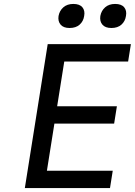

<svg xmlns="http://www.w3.org/2000/svg" viewBox="-20 -954 684 974"><path d="M204 0H106L222 -730H320ZM538 0H184L198 -88H552ZM559 -327H236L250 -415H573ZM630 -642H286L300 -730H644ZM333 -812Q302 -812 287.5 -829Q273 -846 277 -873Q282 -900 301.5 -917Q321 -934 352 -934Q384 -934 398 -917Q412 -900 407 -873Q403 -846 384 -829Q365 -812 333 -812ZM545 -812Q514 -812 499.5 -829Q485 -846 489 -873Q494 -900 513.5 -917Q533 -934 564 -934Q596 -934 610 -917Q624 -900 619 -873Q615 -846 596 -829Q577 -812 545 -812Z"/></svg>

Font: Sora Variable Italic
Style: Regular
Weight: 400
Designer: Jonathan Barnbrook, Julián Moncada
Foundry: Barnbrook Fonts
Version: Version 2.000